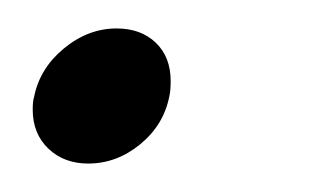

<svg xmlns="http://www.w3.org/2000/svg" viewBox="-20 -115 225 135"><path d="M3 -38Q3 -44 4 -47Q8 -67 25 -81Q42 -95 62 -95Q79 -95 89.5 -85Q100 -75 100 -58Q100 -51 99 -47Q95 -27 78.5 -13.5Q62 0 42 0Q25 0 14 -10.5Q3 -21 3 -38Z"/></svg>

Font: Prompt
Style: Italic
Weight: 400
Italic angle: -12°
Designer: Katatrad Team
Foundry: CadsonDemak
Version: Version 1.001